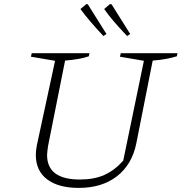

<svg xmlns="http://www.w3.org/2000/svg" viewBox="-20 -909 887 938"><path d="M365 9Q265 9 210 -33Q155 -75 155 -152Q155 -161 156 -172Q157 -183 160 -199L249 -612L131 -632L135 -649H417L414 -634Q391 -626 362.5 -621Q334 -616 298 -613L215 -197Q213 -182 211.5 -171Q210 -160 210 -152Q210 -92 250 -62Q290 -32 371 -32Q439 -32 489 -54Q539 -76 582 -124L683 -612L566 -632L570 -649H847L844 -634Q821 -627 792.5 -621.5Q764 -616 726 -613L646 -209Q625 -105 551.5 -48Q478 9 365 9ZM485 -733Q447 -774 420.5 -805Q394 -836 373 -865L402 -889L409 -888L500 -743ZM601 -733Q562 -774 535.5 -805Q509 -836 489 -865L517 -889L525 -888L616 -743Z"/></svg>

Font: Piazzolla Thin Thin
Style: Italic
Weight: 250
Italic angle: -11.3°
Version: Version 2.005